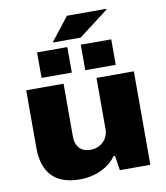

<svg xmlns="http://www.w3.org/2000/svg" viewBox="-97 -976 921 1068"><g transform="rotate(-10 364.0 -442.5)"><path d="M269 12Q163 12 111 -43Q59 -98 59 -201V-528H270V-227Q270 -208 275.5 -192Q281 -176 291 -164.5Q301 -153 317 -146.5Q333 -140 353 -140Q384 -140 407 -153Q430 -166 443 -188.5Q456 -211 456 -238V-528H667V0H495L482 -83H474Q451 -51 418 -30Q385 -9 347 1.5Q309 12 269 12ZM155 -581V-725H326V-581ZM402 -581V-725H574V-581ZM250 -764 354 -897H576L577 -893L408 -764Z"/></g></svg>

Font: Archivo SemiExpanded Black
Style: Regular
Weight: 900
Width: 6
Designer: Hector Gatti
Foundry: Omnibus-Type
Version: Version 2.001